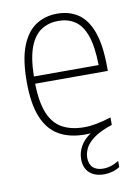

<svg xmlns="http://www.w3.org/2000/svg" viewBox="-85 -605 627 863"><g transform="rotate(-10 229.0 -174.0)"><path d="M321.5 200Q278 200 253.8 177.8Q229.5 155.5 229.5 115.5Q229.5 84.5 245 56.8Q260.5 29 292 8Q278.5 9 267 9Q197 9 148.5 -18.5Q100 -46 74.5 -107.2Q49 -168.5 49 -270Q49 -371 73 -432Q97 -493 139.2 -520.5Q181.5 -548 236.5 -548Q291.5 -548 332 -520.8Q372.5 -493.5 394.5 -432.5Q416.5 -371.5 416.5 -270V-255H85Q86.5 -169 108 -118.2Q129.5 -67.5 170.2 -45.8Q211 -24 269 -24Q320.5 -24 392 -47V-13Q336.5 5.5 307.5 27.2Q278.5 49 268 71.2Q257.5 93.5 257.5 113.5Q257.5 143 274 158.5Q290.5 174 320 174Q357 174 392 151.5V179.5Q377 189.5 358 194.8Q339 200 321.5 200ZM236 -515Q193 -515 159.5 -494.2Q126 -473.5 106.2 -424Q86.5 -374.5 85 -288H380.5Q379 -374.5 361 -424Q343 -473.5 311 -494.2Q279 -515 236 -515Z"/></g></svg>

Font: Encode Sans SemiCondensed SemiCondensed Thin
Style: Regular
Weight: 100
Width: 4
Designer: Multiple Designers
Foundry: Impallari Type
Version: Version 3.000; ttfautohint (v1.8.3) -l 8 -r 50 -G 200 -x 14 